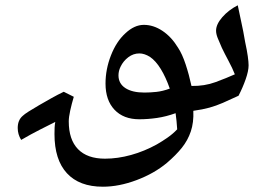

<svg xmlns="http://www.w3.org/2000/svg" viewBox="-20 -451 1007 726"><path d="M711 -32Q713 12 701.5 46Q690 80 667.5 108Q645 136 611 165Q563 205 496.5 230Q430 255 369 255Q280 255 233 204Q186 153 186 56Q186 43 186.5 31.5Q187 20 189 10Q163 23 130.5 39.5Q98 56 60 78Q47 57 47 33Q47 3 66 -13Q72 -19 88.5 -29.5Q105 -40 127.5 -53Q150 -66 174 -79.5Q198 -93 221 -104L259 -85Q251 -58 245.5 -33Q240 -8 240 8Q240 77 275 113Q310 149 377 149Q425 149 475.5 135Q526 121 573 95Q594 83 614 69Q634 55 650 38Q649 21 647.5 6.5Q646 -8 644 -23Q608 -10 573.5 -5Q539 0 507 0Q447 0 413 -36Q379 -72 379 -135Q379 -189 399.5 -241.5Q420 -294 454 -325Q488 -357 524 -357Q560 -357 594 -334.5Q628 -312 653 -271Q669 -247 682 -207.5Q695 -168 704 -126Q753 -125 795 -140.5Q837 -156 868 -170Q859 -193 844 -221Q829 -249 819 -270Q809 -292 803 -307.5Q797 -323 797 -335Q797 -359 820.5 -386Q844 -413 879 -431Q884 -405 892 -369.5Q900 -334 907 -292Q914 -260 917 -238Q920 -216 920 -204Q920 -183 909 -151.5Q898 -120 882 -89Q848 -73 822.5 -62Q797 -51 772 -44Q747 -37 711 -32ZM526 -101Q547 -101 571 -103.5Q595 -106 622 -116Q607 -159 588 -190Q569 -221 547 -236Q526 -249 507 -249Q484 -249 465 -234.5Q446 -220 436 -199Q428 -183 428 -166Q428 -135 454 -118Q480 -101 526 -101Z"/></svg>

Font: Noto Naskh Arabic SemiBold
Style: Regular
Weight: 600
Designer: Monotype Design Team, David Williams, Mohamad Dakak and Nizar Qandah
Foundry: Monotype Imaging Inc.
Version: Version 2.016